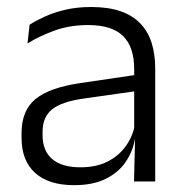

<svg xmlns="http://www.w3.org/2000/svg" viewBox="-20 -518 526 548"><path d="M423 0H362.5L365.5 -121.5L363 -131V-288.5V-321Q363 -384 331.2 -415.2Q299.5 -446.5 231.5 -446.5Q178.5 -446.5 135 -430.5Q91.5 -414.5 58.5 -394L64.5 -447.5Q82.5 -459 108 -470.8Q133.5 -482.5 166.8 -490.2Q200 -498 240 -498Q289 -498 323.8 -486Q358.5 -474 380.5 -451Q402.5 -428 412.8 -395.5Q423 -363 423 -322.5ZM191.5 10.5Q119 10.5 80.2 -24.5Q41.5 -59.5 41.5 -125V-138Q41.5 -202.5 81.2 -235.2Q121 -268 210 -281L373 -305L376 -259L217.5 -236.5Q155.5 -227.5 128.5 -205.8Q101.5 -184 101.5 -141.5V-132.5Q101.5 -87.5 129 -64Q156.5 -40.5 209.5 -40.5Q255 -40.5 287.2 -57Q319.5 -73.5 339.2 -101.2Q359 -129 365.5 -163.5L377.5 -120.5H365Q359 -86 338.8 -56Q318.5 -26 282.2 -7.8Q246 10.5 191.5 10.5Z"/></svg>

Font: Anek Kannada Light
Style: Regular
Weight: 300
Designer: Vaishnavi Murthy, Maithili Shingre (Kannada) & Yesha Goshar (Latin)
Foundry: Ek Type
Version: Version 1.003